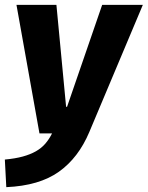

<svg xmlns="http://www.w3.org/2000/svg" viewBox="-41 -551 610 793"><path d="M27 -531H192L232 -110H236L381 -531H549L328 -6Q283 101 202 158.5Q121 216 -15 222L-21 108Q22 104 53 95.5Q84 87 107 74Q130 61 146 42.5Q162 24 174 0H122Z"/></svg>

Font: Szlgxwxxxixliatcpuztgldltzi
Style: Regular
Weight: 700
Italic angle: -8°
Designer: Carrois Corporate & Edenspiekermann
Foundry: Carrois Corporate GbR & Edenspiekermann AG
Version: Version 2.001